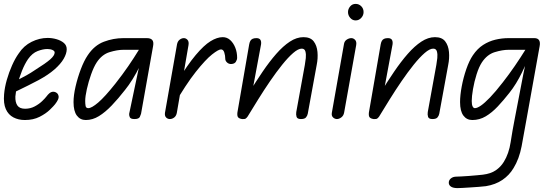

<svg xmlns="http://www.w3.org/2000/svg" viewBox="-29 -612 2872 987"><path d="M99 5Q66 5 40 -8.5Q14 -22 1 -51Q-12 -80 -8 -127Q-5 -163 6 -201.5Q17 -240 33 -276Q49 -312 67 -337Q93 -377 133.5 -397Q174 -417 216 -417Q239 -417 261.5 -410.5Q284 -404 299 -391.5Q314 -379 314 -359Q314 -337 298.5 -310Q283 -283 251 -255Q219 -227 169 -200Q146 -188 115.5 -172.5Q85 -157 59.5 -145Q34 -133 25 -128L37 -188Q50 -195 68 -204Q86 -213 107.5 -225Q129 -237 151 -252Q207 -287 229.5 -307Q252 -327 252 -342Q252 -350 241 -355Q230 -360 214 -360Q192 -360 164.5 -349.5Q137 -339 115 -308Q98 -283 84 -248Q70 -213 61 -178Q52 -143 50 -116Q49 -86 60.5 -69.5Q72 -53 100 -53Q127 -53 149.5 -65Q172 -77 187.5 -92Q203 -107 209 -115Q226 -138 239.5 -140Q253 -142 263 -134Q271 -128 272.5 -115Q274 -102 254 -76Q248 -68 227.5 -48Q207 -28 174.5 -11.5Q142 5 99 5Z M412 5Q383 5 366 -18Q349 -41 349 -87Q349 -122 359.5 -167.5Q370 -213 386.5 -256.5Q403 -300 422 -328Q456 -379 505 -397.5Q554 -416 605 -416H709V-356H605Q574 -356 534.5 -344Q495 -332 468 -291Q453 -268 439.5 -230Q426 -192 417.5 -154Q409 -116 409 -93Q409 -79 411 -67.5Q413 -56 425 -56Q442 -56 476 -85Q510 -114 564 -182Q601 -229 630.5 -272Q660 -315 685 -356H722Q711 -318 692.5 -278.5Q674 -239 653 -205.5Q632 -172 614 -150Q579 -105 545.5 -70Q512 -35 479.5 -15Q447 5 412 5ZM662 0Q642 0 638 -10Q634 -20 635 -27L685 -265V-416H726Q746 -416 754 -406Q762 -396 758 -375L696 -27Q695 -23 690 -11.5Q685 0 662 0Z M1161 -283Q1148 -282 1138.5 -290.5Q1129 -299 1129 -310Q1129 -326 1124 -342Q1119 -358 1107 -358Q1094 -358 1061 -332Q1028 -306 977.5 -242.5Q927 -179 861 -65L881 -191Q935 -279 977 -329Q1019 -379 1053 -400Q1087 -421 1116 -421Q1138 -421 1154.5 -406Q1171 -391 1180.5 -367Q1190 -343 1190 -315Q1190 -305 1183.5 -294.5Q1177 -284 1161 -283ZM844 0Q833 0 825 -8Q817 -16 819 -32L881 -384Q884 -400 894.5 -408Q905 -416 916 -416Q927 -416 935 -407Q943 -398 940 -380L880 -32Q877 -16 866.5 -8Q856 0 844 0Z M1518 0Q1499 0 1495.5 -11.5Q1492 -23 1494 -36L1538 -278Q1541 -294 1543 -313.5Q1545 -333 1541 -347.5Q1537 -362 1522 -362Q1504 -362 1478 -339.5Q1452 -317 1421.5 -279Q1391 -241 1359.5 -195Q1328 -149 1298.5 -101.5Q1269 -54 1244 -13L1251 -135Q1286 -192 1321 -243.5Q1356 -295 1391 -335Q1426 -375 1461 -398Q1496 -421 1531 -421Q1567 -421 1583.5 -399.5Q1600 -378 1603 -345Q1606 -312 1599 -278L1553 -27Q1551 -17 1544 -8.5Q1537 0 1518 0ZM1215 0Q1196 -3 1192.5 -13.5Q1189 -24 1193 -43L1252 -384Q1254 -395 1258 -402Q1262 -409 1269.5 -412.5Q1277 -416 1289 -416Q1304 -416 1309.5 -407.5Q1315 -399 1313 -384L1244 -13Q1239 -6 1234 -2.5Q1229 1 1215 0Z M1703 0Q1692 0 1683 -8.5Q1674 -17 1677 -33L1739 -384Q1741 -400 1753 -408Q1765 -416 1777 -416Q1788 -416 1796.5 -407Q1805 -398 1802 -380L1740 -33Q1737 -17 1725.5 -8.5Q1714 0 1703 0ZM1799 -507Q1783 -507 1771.5 -520Q1760 -533 1760 -550Q1760 -566 1771 -579Q1782 -592 1799 -592Q1816 -592 1828 -580Q1840 -568 1840 -550Q1840 -533 1828 -520Q1816 -507 1799 -507Z M2194 0Q2175 0 2171.5 -11.5Q2168 -23 2170 -36L2214 -278Q2217 -294 2219 -313.5Q2221 -333 2217 -347.5Q2213 -362 2198 -362Q2180 -362 2154 -339.5Q2128 -317 2097.5 -279Q2067 -241 2035.5 -195Q2004 -149 1974.5 -101.5Q1945 -54 1920 -13L1927 -135Q1962 -192 1997 -243.5Q2032 -295 2067 -335Q2102 -375 2137 -398Q2172 -421 2207 -421Q2243 -421 2259.5 -399.5Q2276 -378 2279 -345Q2282 -312 2275 -278L2229 -27Q2227 -17 2220 -8.5Q2213 0 2194 0ZM1891 0Q1872 -3 1868.5 -13.5Q1865 -24 1869 -43L1928 -384Q1930 -395 1934 -402Q1938 -409 1945.5 -412.5Q1953 -416 1965 -416Q1980 -416 1985.5 -407.5Q1991 -399 1989 -384L1920 -13Q1915 -6 1910 -2.5Q1905 1 1891 0Z M2278 327Q2278 314 2289 305Q2300 296 2318 296Q2325 296 2342.5 295Q2360 294 2381.5 292.5Q2403 291 2423 289Q2443 287 2453 286Q2494 281 2519.5 263.5Q2545 246 2561 220Q2587 178 2596 119Q2605 60 2617 -1L2662 -235L2700 -416H2718Q2735 -416 2742 -405.5Q2749 -395 2745 -374L2678 -1Q2665 74 2652.5 139.5Q2640 205 2611 252Q2589 289 2553.5 313Q2518 337 2469 345Q2454 347 2433 348.5Q2412 350 2389.5 351.5Q2367 353 2349 354Q2331 355 2323 355Q2301 355 2289.5 347.5Q2278 340 2278 327ZM2336 -87Q2336 -122 2344.5 -167.5Q2353 -213 2368 -256.5Q2383 -300 2402 -328Q2425 -362 2454.5 -381Q2484 -400 2517.5 -408Q2551 -416 2585 -416H2718V-356H2585Q2554 -356 2514.5 -344Q2475 -332 2448 -291Q2433 -268 2421 -230Q2409 -192 2402.5 -154Q2396 -116 2396 -93Q2396 -74 2400.5 -65Q2405 -56 2412 -56Q2424 -56 2443 -69Q2462 -82 2490 -111Q2518 -140 2556 -189Q2588 -230 2617.5 -273Q2647 -316 2673 -358H2708Q2685 -303 2655 -241Q2625 -179 2589 -134Q2560 -97 2530 -65Q2500 -33 2468 -14Q2436 5 2399 5Q2370 5 2353 -18Q2336 -41 2336 -87Z"/></svg>

Font: Edu QLD Beginner
Style: Regular
Weight: 400
Designer: Tina and Corey Anderson
Foundry: Google for Education
Version: Version 1.003